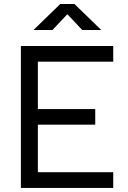

<svg xmlns="http://www.w3.org/2000/svg" viewBox="-20 -918 626 938"><path d="M82 0V-693.4H533.2V-616.7H165V-385.3H445.3V-309.1H165V-76.7H533.2V0ZM143.6 -771.5 274.4 -898.4H343.8L474.6 -771.5H381.8L309.1 -848.6L236.3 -771.5Z"/></svg>

Font: Cascadia Mono SemiLight
Style: Regular
Weight: 350
Monospace: yes
Designer: Aaron Bell
Foundry: Saja Typeworks
Version: Version 2404.023; ttfautohint (v1.8.4)